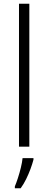

<svg xmlns="http://www.w3.org/2000/svg" viewBox="-20 -780 256 1021"><path d="M136 0H81V-760H136ZM158 69Q152 92 142 119Q132 146 119 172.5Q106 199 90 221H59V211Q66 195 75 167.5Q84 140 91 111Q98 82 100 61H158Z"/></svg>

Font: Noto Sans Thai SemiCondensed Light
Style: Regular
Weight: 300
Width: 4
Designer: Monotype Design Team
Foundry: Monotype Imaging Inc.
Version: Version 2.001